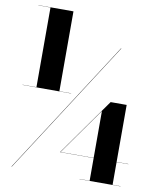

<svg xmlns="http://www.w3.org/2000/svg" viewBox="-97 -883 894 1063"><g transform="rotate(10 350.0 -351.5)"><path d="M22 -357H100V-805H32V-806H229V-357H295V-356H22ZM524 -650H526L42 100H40ZM654 102V103H423V102H480V-25.5H291L519 -347H609V-26.5H675V-25.5H609V102ZM293.5 -26.5H480V-289.5Z"/></g></svg>

Font: Bodoni* 96pt Fatface
Style: Regular
Weight: 900
Version: Version 2.3